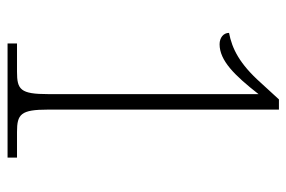

<svg xmlns="http://www.w3.org/2000/svg" viewBox="-145 -613 758 508"><g transform="rotate(90 234.0 -359.0)"><path d="M95 0H397V-25H329C282 -25 270 -35 270 -107V-718H243L199 -670C149 -614 109 -594 67 -586C67 -571 80 -561 97 -561C140 -561 179 -600 229 -664V-107C229 -34 217 -25 170 -25H95Z"/></g></svg>

Font: Noto Serif Devanagari Condensed ExtraLight
Style: Regular
Weight: 200
Width: 3
Designer: Universal Thirst, Indian Type Foundry and the Monotype Design Team
Foundry: Monotype Imaging Inc.
Version: Version 2.004